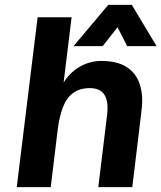

<svg xmlns="http://www.w3.org/2000/svg" viewBox="-20 -771 665 791"><path d="M49 0 135 -700H275L242 -430Q252 -448 268 -464.5Q284 -481 304 -493.5Q324 -506 348 -513Q372 -520 397 -520Q464 -520 503 -494Q542 -468 556.5 -421.5Q571 -375 563 -315L525 0H385L421 -296Q428 -352 410.5 -380Q393 -408 350 -408Q309 -408 282 -388.5Q255 -369 240 -331Q225 -293 218 -239L189 0ZM283 -581 426 -751H523L625 -581H504L437 -712H506L403 -581Z"/></svg>

Font: Inclusive Sans
Style: Italic
Weight: 400
Italic angle: -7°
Designer: Olivia King
Foundry: Olivia King
Version: Version 2.004